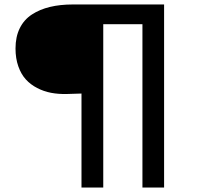

<svg xmlns="http://www.w3.org/2000/svg" viewBox="-20 -720 890 860"><path d="M279.5 -299Q242 -298 209 -304.2Q176 -310.5 146.5 -325.8Q117 -341 95.8 -364.2Q74.5 -387.5 62 -423Q49.5 -458.5 49.5 -503Q49.5 -555 68.5 -593.5Q87.5 -632 122.8 -655Q158 -678 203.8 -689Q249.5 -700 306.5 -700H715V120H618V-611.5H442.5V120H345V-301Z"/></svg>

Font: League Mono Wide Medium
Style: Regular
Weight: 500
Width: 8
Designer: Tyler Finck
Foundry: The League of Moveable Type / Tyler Finck
Version: Version 2.210